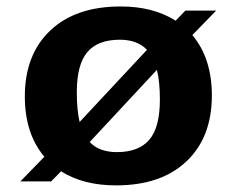

<svg xmlns="http://www.w3.org/2000/svg" viewBox="-20 -548 714 580"><path d="M41.5 0 114 -74.5Q55 -144.5 55 -256.5Q55 -383 131.8 -455.8Q208.5 -528.5 344.5 -528.5Q443 -528.5 510.5 -485.5L540 -516H633L561 -442Q620 -372 620 -259.5Q620 -133 543.2 -60.5Q466.5 12 330.5 12Q231.5 12 164.5 -30.5L134.5 0ZM212 -269Q212 -215.5 220.5 -179.5L424 -397.5Q395 -428 342 -428Q275.5 -428 243.8 -390.5Q212 -353 212 -269ZM333 -88.5Q399 -88.5 431 -125.8Q463 -163 463 -247.5Q463 -300.5 454 -337L251 -119Q279.5 -88.5 333 -88.5Z"/></svg>

Font: Newsreader 6pt SemiBold
Style: Regular
Weight: 600
Designer: Hugues Gentile
Foundry: Production Type
Version: Version 1.003; ttfautohint (v1.8.3)